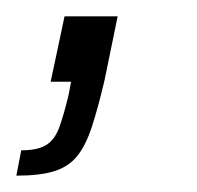

<svg xmlns="http://www.w3.org/2000/svg" viewBox="-58 -100 241 235"><path d="M-38 115 -32 84Q-12 84 -1.5 77.5Q9 71 14.5 56Q20 41 26 16L29 0H4L21 -80H86L70 -2Q62 32 54.5 55Q47 78 36.5 91Q26 104 8.5 109.5Q-9 115 -38 115Z"/></svg>

Font: Saira UltraCondensed
Style: Italic
Weight: 400
Width: 1
Italic angle: -12°
Designer: Hector Gatti with collaboration of the Omnibus-Type team
Foundry: Omnibus-Type
Version: Version 1.101